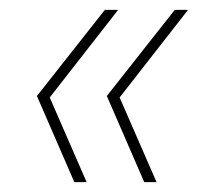

<svg xmlns="http://www.w3.org/2000/svg" viewBox="-20 -490 415 390"><path d="M273 -120 197 -295 335 -470H362L223 -292L298 -120ZM131 -120 55 -295 193 -470H220L81 -292L156 -120Z"/></svg>

Font: DM Sans 24pt Thin
Style: Italic
Weight: 250
Italic angle: -10°
Designer: Colophon Foundry, Jonny Pinhorn
Foundry: Colophon Foundry
Version: Version 4.004;gftools[0.9.30]